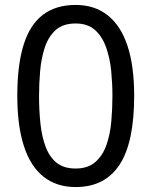

<svg xmlns="http://www.w3.org/2000/svg" viewBox="-20 -811 612 777"><path d="M286 -54Q209 -54 156 -96Q103 -138 76.5 -220.5Q50 -303 50 -423Q50 -548 75.5 -629.5Q101 -711 153.5 -751Q206 -791 286 -791Q363 -791 416 -749Q469 -707 496 -625.5Q523 -544 523 -423Q523 -330 508.5 -260.5Q494 -191 464.5 -145.5Q435 -100 390.5 -77Q346 -54 286 -54ZM286 -129Q336 -129 366 -155.5Q396 -182 411 -225Q426 -268 430.5 -320Q435 -372 435 -423Q435 -473 430 -524Q425 -575 409.5 -619Q394 -663 364.5 -689.5Q335 -716 286 -716Q235 -716 205.5 -689.5Q176 -663 161.5 -619.5Q147 -576 142.5 -524.5Q138 -473 138 -423Q138 -365 143.5 -312Q149 -259 164.5 -217.5Q180 -176 209 -152.5Q238 -129 286 -129Z"/></svg>

Font: Noto Sans Malayalam UI
Style: Regular
Weight: 400
Designer: Jelle Bosma - Monotype Design Team
Foundry: Monotype Imaging Inc.
Version: Version 2.104